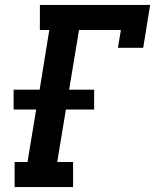

<svg xmlns="http://www.w3.org/2000/svg" viewBox="-20 -755 640 775"><path d="M39 0V-101H91L126 -313H35V-393H140L179 -634H141V-735H586L558 -562H456L468 -634H299L259 -393H360V-313H246L211 -101H275V0Z"/></svg>

Font: Iosevka Etoile Oblique
Style: Bold
Weight: 700
Italic angle: -9°
Designer: Belleve Invis
Foundry: Belleve Invis
Version: Version 15.5.2; ttfautohint (v1.8.4)